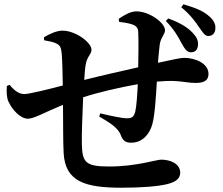

<svg xmlns="http://www.w3.org/2000/svg" viewBox="-20 -842 1040 896"><path d="M754 -744C794 -703 812 -669 828 -639C842 -614 852 -599 870 -598C889 -597 904 -609 904 -634C905 -652 899 -668 879 -689C854 -716 815 -738 765 -756ZM536 -740C558 -737 575 -735 594 -729C614 -723 624 -713 625 -695C627 -653 626 -582 625 -528C550 -511 448 -488 373 -469C375 -500 377 -525 380 -541C387 -581 407 -588 407 -610C407 -643 334 -699 271 -699C244 -699 210 -683 185 -668L186 -654C207 -650 229 -647 245 -638C260 -630 265 -621 268 -593C271 -556 272 -501 273 -443C201 -424 114 -403 94 -403C68 -403 46 -420 25 -446L12 -441C10 -413 11 -387 19 -369C38 -327 77 -288 110 -288C138 -288 183 -315 274 -353C275 -265 274 -183 277 -128C284 6 378 34 547 34C641 34 718 28 761 17C803 7 821 -11 821 -36C821 -78 775 -97 732 -97C710 -97 615 -65 490 -65C381 -65 364 -83 362 -168C361 -210 364 -304 368 -388C442 -412 537 -434 623 -449C621 -403 617 -344 611 -320C603 -292 592 -290 570 -290C551 -290 498 -301 448 -313L443 -298C484 -274 529 -249 543 -213C553 -185 567 -176 592 -176C643 -176 678 -214 691 -263C703 -307 708 -396 712 -461L725 -462C815 -470 845 -455 893 -455C930 -455 953 -465 953 -497C953 -547 890 -572 839 -572C826 -572 793 -566 717 -549C720 -580 722 -608 725 -631C729 -667 750 -681 750 -701C750 -735 678 -789 616 -789C591 -789 561 -773 534 -754ZM826 -808C868 -774 893 -739 909 -715C925 -693 935 -674 952 -674C973 -674 985 -689 985 -710C987 -726 978 -749 955 -767C927 -792 890 -806 836 -822Z"/></svg>

Font: Noto Serif CJK JP
Style: Bold
Weight: 700
Designer: Ryoko NISHIZUKA 西塚涼子 (kana & ideographs); Frank Grießhammer (Latin, Greek & Cyrillic); Wenlong ZHANG 张文龙 (bopomofo); San
Foundry: Adobe Systems Incorporated
Version: Version 1.000;PS 1;hotconv 16.6.53;makeotf.lib2.5.65590